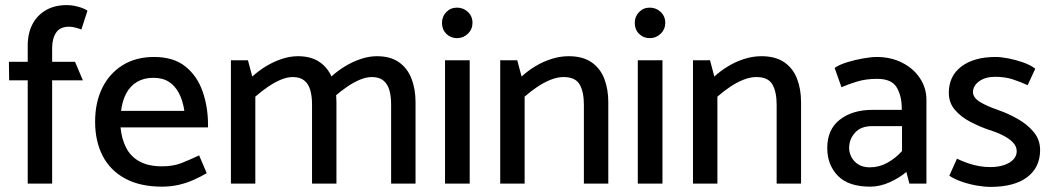

<svg xmlns="http://www.w3.org/2000/svg" viewBox="-20 -722 4140 755"><path d="M16 -406H89V0H185V-406H306L275 -479H185V-533Q185 -570 200.5 -593.5Q216 -617 252 -617Q263 -617 276.5 -613.5Q290 -610 300 -606L324 -680Q316 -686 302 -691Q288 -696 273 -699Q258 -702 243 -702Q195 -702 160.5 -682Q126 -662 107.5 -626.5Q89 -591 89 -542V-479H15Z M798 -221V-231Q798 -302 776.5 -363Q755 -424 708.5 -461Q662 -498 586 -498Q514 -498 462 -465.5Q410 -433 382 -376Q354 -319 354 -243Q354 -167 383.5 -109.5Q413 -52 472 -20Q531 12 617 12Q651 12 682 5Q713 -2 741 -14.5Q769 -27 793 -41L763 -111Q723 -92 691.5 -80Q660 -68 617 -68Q563 -68 528 -87.5Q493 -107 475.5 -142Q458 -177 454 -221ZM456 -286Q461 -326 476.5 -355Q492 -384 519 -400Q546 -416 583 -416Q620 -416 644.5 -400Q669 -384 684 -355Q699 -326 705 -286Z M984 0V-342Q1008 -363 1033.5 -380.5Q1059 -398 1084 -408.5Q1109 -419 1131 -419Q1160 -419 1176.5 -405.5Q1193 -392 1200 -368Q1207 -344 1207 -311V0H1303V-320Q1303 -372 1287 -413Q1271 -454 1237.5 -477.5Q1204 -501 1151 -501Q1121 -501 1089 -490.5Q1057 -480 1027 -462Q997 -444 972 -421L955 -485H888V0ZM1295 -342Q1319 -363 1344.5 -380.5Q1370 -398 1395 -408.5Q1420 -419 1442 -419Q1471 -419 1487.5 -405.5Q1504 -392 1511 -368Q1518 -344 1518 -311V0H1614V-320Q1614 -372 1598 -413Q1582 -454 1548.5 -477.5Q1515 -501 1462 -501Q1432 -501 1400 -490.5Q1368 -480 1338 -462Q1308 -444 1283 -421Z M1827 0V-485H1730V0ZM1777 -572Q1802 -572 1820 -589.5Q1838 -607 1838 -632Q1838 -658 1820 -675Q1802 -692 1777 -692Q1752 -692 1735 -674.5Q1718 -657 1718 -632Q1718 -606 1735 -589Q1752 -572 1777 -572Z M2043 0V-342Q2067 -363 2093 -380.5Q2119 -398 2145.5 -408.5Q2172 -419 2196 -419Q2243 -419 2259.5 -389.5Q2276 -360 2276 -311V0H2372V-320Q2372 -372 2356 -413Q2340 -454 2305.5 -477.5Q2271 -501 2216 -501Q2183 -501 2149.5 -490.5Q2116 -480 2086 -462Q2056 -444 2031 -421L2014 -485H1947V0Z M2585 0V-485H2488V0ZM2535 -572Q2560 -572 2578 -589.5Q2596 -607 2596 -632Q2596 -658 2578 -675Q2560 -692 2535 -692Q2510 -692 2493 -674.5Q2476 -657 2476 -632Q2476 -606 2493 -589Q2510 -572 2535 -572Z M2801 0V-342Q2825 -363 2851 -380.5Q2877 -398 2903.5 -408.5Q2930 -419 2954 -419Q3001 -419 3017.5 -389.5Q3034 -360 3034 -311V0H3130V-320Q3130 -372 3114 -413Q3098 -454 3063.5 -477.5Q3029 -501 2974 -501Q2941 -501 2907.5 -490.5Q2874 -480 2844 -462Q2814 -444 2789 -421L2772 -485H2705V0Z M3319 -140Q3319 -174 3342 -200Q3365 -226 3409 -226H3527V-128Q3502 -100 3469.5 -82Q3437 -64 3400 -64Q3373 -64 3355 -75.5Q3337 -87 3328 -104.5Q3319 -122 3319 -140ZM3289 -379Q3316 -391 3351 -401.5Q3386 -412 3429 -412Q3486 -412 3506 -378.5Q3526 -345 3526 -295V-290H3411Q3332 -290 3282.5 -251.5Q3233 -213 3233 -140Q3233 -74 3274.5 -31Q3316 12 3402 12Q3441 12 3480 -6Q3519 -24 3544 -46L3556 0H3623V-329Q3623 -376 3597.5 -414.5Q3572 -453 3527.5 -475.5Q3483 -498 3427 -498Q3407 -498 3375 -492.5Q3343 -487 3312 -477.5Q3281 -468 3262 -455Z M3713 -31Q3734 -17 3763.5 -7Q3793 3 3823 8Q3853 13 3873 13Q3969 13 4019.5 -25.5Q4070 -64 4070 -132Q4070 -172 4045.5 -202Q4021 -232 3983.5 -253.5Q3946 -275 3906 -289Q3862 -304 3834.5 -320.5Q3807 -337 3806 -359Q3806 -385 3830.5 -402.5Q3855 -420 3893 -420Q3932 -420 3962.5 -410Q3993 -400 4021 -387L4051 -452Q4031 -467 4002 -477Q3973 -487 3944.5 -492.5Q3916 -498 3895 -498Q3810 -498 3760.5 -460.5Q3711 -423 3711 -357Q3711 -318 3735 -290Q3759 -262 3795.5 -243Q3832 -224 3870 -211Q3902 -201 3926 -188.5Q3950 -176 3964 -161Q3978 -146 3978 -127Q3978 -109 3965 -95Q3952 -81 3928.5 -73Q3905 -65 3873 -65Q3851 -65 3829 -69Q3807 -73 3785.5 -80.5Q3764 -88 3743 -98Z"/></svg>

Font: Catamaran Thin Medium
Style: Regular
Weight: 500
Version: Version 2.000